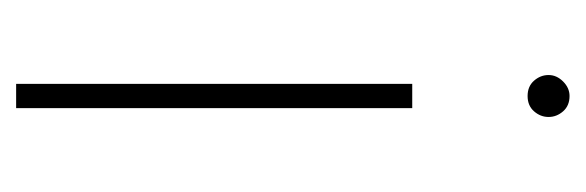

<svg xmlns="http://www.w3.org/2000/svg" viewBox="-264 -462 726 238"><g transform="rotate(90 99.0 -343.0)"><path d="M114 -491V0H84V-491ZM99 -634Q87 -634 80 -642Q73 -650 73 -660Q73 -670 81 -678Q89 -686 99 -686Q111 -686 118 -678Q125 -670 125 -660Q125 -650 118 -642Q111 -634 99 -634Z"/></g></svg>

Font: Livvic Thin
Style: Regular
Weight: 250
Designer: Jacques Le Bailly, Baron von Fonthausen
Version: Version 1.001; ttfautohint (v1.8.2)